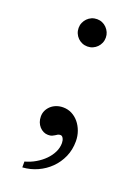

<svg xmlns="http://www.w3.org/2000/svg" viewBox="-126 -522 523 742"><g transform="rotate(20 135.0 -150.5)"><path d="M141.1 -469.2Q152.8 -469.2 162.8 -464.8Q172.9 -460.4 180.4 -452.6Q188 -444.8 192.4 -434.8Q196.8 -424.8 196.8 -413.1Q196.8 -401.4 192.4 -391.1Q188 -380.9 180.4 -373.3Q172.9 -365.7 162.8 -361.3Q152.8 -356.9 141.1 -356.9Q129.4 -356.9 119.1 -361.3Q108.9 -365.7 101.3 -373.3Q93.8 -380.9 89.4 -391.1Q85 -401.4 85 -413.1Q85 -424.8 89.4 -434.8Q93.8 -444.8 101.3 -452.6Q108.9 -460.4 119.1 -464.8Q129.4 -469.2 141.1 -469.2ZM64.9 144Q88.4 137.7 108.6 125.7Q128.9 113.8 144 98.4Q159.2 83 168 64.9Q176.8 46.9 176.8 27.8Q176.8 16.6 172.4 8.3Q168 0 161.1 0Q154.8 0 150.4 2.4Q146 4.9 141.4 8.1Q136.7 11.2 130.9 13.7Q125 16.1 115.2 16.1Q105 16.1 95.9 11.7Q86.9 7.3 79.8 -0.5Q72.8 -8.3 68.8 -18.8Q64.9 -29.3 64.9 -42Q64.9 -55.2 70.3 -66.4Q75.7 -77.6 85.2 -86.2Q94.7 -94.7 107.4 -99.4Q120.1 -104 134.8 -104Q153.8 -104 170.2 -95.7Q186.5 -87.4 198.7 -72.8Q210.9 -58.1 218 -38.6Q225.1 -19 225.1 2.9Q225.1 37.6 212.2 66.9Q199.2 96.2 177.2 117.9Q155.3 139.6 126.2 152.8Q97.2 166 64.9 168Z"/></g></svg>

Font: YBG Bobotsari
Style: Regular
Weight: 400
Designer: R.S. Wihananto
Foundry: R.S. Wihananto
Version: Version 2.0.1